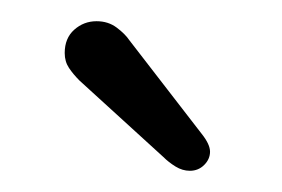

<svg xmlns="http://www.w3.org/2000/svg" viewBox="-20 -719 266 181"><path d="M159 -558Q152 -558 145.5 -562Q139 -566 134 -571L55 -643Q49 -649 45 -655Q41 -661 41 -669Q41 -683 50 -691Q59 -699 71 -699Q82 -699 90 -693Q98 -687 102 -681L170 -593Q178 -583 178 -576Q178 -569 172.5 -563.5Q167 -558 159 -558Z"/></svg>

Font: zvoove
Style: Regular
Weight: 400
Designer: Vernon Adams (Nunito) & Andrew Paglinawan (Quicksand)
Foundry: zvoove
Version: Version 3.006